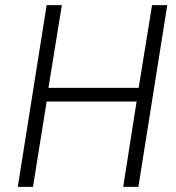

<svg xmlns="http://www.w3.org/2000/svg" viewBox="-20 -725 683 745"><path d="M49 0 161 -705H220L168 -384H518L570 -705H629L517 0H458L510 -331H161L108 0Z"/></svg>

Font: Nunito Sans 10pt Condensed Light
Style: Italic
Weight: 300
Width: 3
Italic angle: -9°
Designer: Vernon Adams
Foundry: Vernon Adams
Version: Version 3.101;gftools[0.9.27]